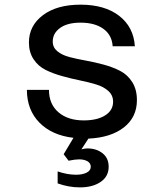

<svg xmlns="http://www.w3.org/2000/svg" viewBox="-20 -582 690 823"><path d="M323.2 221.2Q273.9 221.2 227.1 204.1V152.8Q268.6 167 306.2 167Q333.5 167 351.3 158Q369.1 148.9 369.1 132.8Q369.1 117.7 355.2 109.4Q341.3 101.1 318.8 101.1Q302.2 101.1 273.9 106.9L252.9 79.1L294.9 8.8Q202.6 -2 149.2 -56.2Q95.7 -110.4 95.2 -196.8H189.9Q189.9 -135.7 230.5 -100.8Q271 -65.9 338.9 -65.9Q396.5 -65.9 430.7 -87.4Q464.8 -108.9 464.8 -146Q464.8 -173.3 444.8 -191.7Q424.8 -210 393.1 -219.7Q361.3 -229.5 323 -237.3Q284.7 -245.1 246.1 -255.9Q207.5 -266.6 175.8 -282.2Q144 -297.9 124 -327.9Q104 -357.9 104 -399.9Q104 -471.7 163.8 -516.8Q223.6 -562 325.2 -562Q428.7 -562 490.7 -514.2Q552.7 -466.3 558.1 -383.8H462.9Q460 -431.6 423.3 -458.3Q386.7 -484.9 325.2 -484.9Q269 -484.9 237.5 -462.2Q206.1 -439.5 206.1 -403.8Q206.1 -378.4 226.1 -362.1Q246.1 -345.7 277.8 -337.4Q309.6 -329.1 347.9 -322.3Q386.2 -315.4 424.8 -304.9Q463.4 -294.4 495.1 -278.1Q526.9 -261.7 546.9 -230Q566.9 -198.2 566.9 -152.8Q566.9 -79.6 511 -35.9Q455.1 7.8 358.9 12.2L329.1 58.1Q344.2 54.2 354 54.2Q393.6 54.2 419.7 75Q445.8 95.7 445.8 132.8Q445.8 174.3 411.4 197.8Q377 221.2 323.2 221.2Z"/></svg>

Font: Azeret Mono
Style: Regular
Weight: 400
Designer: Martin Vácha
Foundry: Displaay
Version: Version 1.002